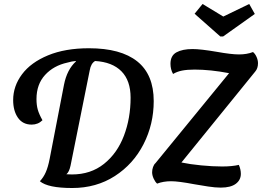

<svg xmlns="http://www.w3.org/2000/svg" viewBox="-20 -921 1314 963"><path d="M180 -12Q198 -31 209.5 -57Q221 -83 229 -124L301 -496Q316 -572 361 -613L360 -615Q342 -614 318 -607Q249 -592 206 -545Q163 -498 163 -424Q163 -394 169.5 -371Q176 -348 193 -318Q171 -296 139 -296Q94 -296 70 -330.5Q46 -365 46 -419Q46 -489 90.5 -548.5Q135 -608 221 -643.5Q307 -679 426 -679Q586 -679 668.5 -613Q751 -547 751 -414Q751 -298 700 -198Q649 -98 556 -38Q463 22 342 22Q220 22 180 -12ZM635 -431Q635 -517 589 -563.5Q543 -610 457 -615Q436 -603 430 -568L334 -91Q327 -58 313 -47Q321 -46 341 -46Q435 -46 501.5 -99Q568 -152 601.5 -240Q635 -328 635 -431ZM954 3Q875 -12 838 -12Q799 -12 768 0Q758 -9 750.5 -25.5Q743 -42 743 -57Q743 -70 747.5 -83Q752 -96 760 -103L1129 -554Q1035 -572 956 -572Q919 -572 893.5 -567Q868 -562 848 -550Q835 -573 835 -601Q835 -642 865 -658.5Q895 -675 946 -675Q986 -675 1068 -661Q1140 -648 1179 -648Q1218 -648 1249 -660Q1260 -651 1267 -635Q1274 -619 1274 -604Q1274 -578 1260 -562L890 -106Q933 -97 989.5 -91.5Q1046 -86 1094 -86Q1144 -86 1178 -94Q1188 -71 1188 -49Q1188 -18 1162.5 1Q1137 20 1087 20Q1060 20 1024 14.5Q988 9 954 3ZM956 -852 996 -901 1100 -838 1230 -901 1258 -851 1099 -738H1085Z"/></svg>

Font: Sansita SW
Style: Italic
Weight: 400
Italic angle: -11°
Designer: Pablo Cosgaya
Foundry: Omnibus-Type
Version: Version 1.000